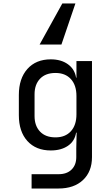

<svg xmlns="http://www.w3.org/2000/svg" viewBox="-20 -900 640 1100"><path d="M161 180V98H316Q363 98 390 71.5Q417 45 417 0V-50L419 -140H416Q408 -91 369 -64.5Q330 -38 271 -38Q186 -38 137 -92Q88 -146 88 -240V-356Q88 -450 137 -505Q186 -560 271 -560Q330 -560 369 -532Q408 -504 416 -455H418V-550H507V0Q507 83 455.5 131.5Q404 180 315 180ZM298 -113Q354 -113 386 -148Q418 -183 418 -245V-350Q418 -412 386 -447Q354 -482 298 -482Q241 -482 209.5 -449Q178 -416 178 -360V-235Q178 -179 209.5 -146Q241 -113 298 -113ZM412 -880 332 -645H207L337 -880Z"/></svg>

Font: JetBrainsMonoNL NFM
Style: Regular
Weight: 400
Monospace: yes
Designer: Philipp Nurullin, Konstantin Bulenkov
Foundry: JetBrains
Version: Version 2.304; ttfautohint (v1.8.4.7-5d5b);Nerd Fonts 3.3.0